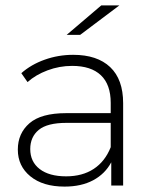

<svg xmlns="http://www.w3.org/2000/svg" viewBox="-20 -687 538 711"><path d="M436 -305V0H392V-86Q369 -43 325 -19.5Q281 4 219 4Q139 4 92.5 -34Q46 -72 46 -133Q46 -193 89 -230.5Q132 -268 225 -268H390V-306Q390 -374 353.5 -408.5Q317 -443 247 -443Q200 -443 156 -426.5Q112 -410 82 -383L59 -416Q95 -448 145.5 -466Q196 -484 251 -484Q340 -484 388 -438.5Q436 -393 436 -305ZM390 -142V-232H226Q155 -232 123.5 -206Q92 -180 92 -135Q92 -88 127 -61Q162 -34 225 -34Q285 -34 327 -61.5Q369 -89 390 -142ZM355 -667H422L277 -558H227Z"/></svg>

Font: Montserrat Ace
Style: Light
Weight: 300
Designer: Julieta Ulanovsky
Foundry: Julieta Ulanovsky
Version: Version 1